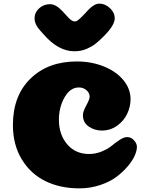

<svg xmlns="http://www.w3.org/2000/svg" viewBox="-20 -1029 823 1056"><path d="M473 -497Q473 -518 455.5 -533Q438 -548 414 -548Q366 -548 335 -493.5Q304 -439 304 -370Q304 -289 349.5 -235.5Q395 -182 470 -182Q507 -182 541 -196.5Q575 -211 596 -228.5Q617 -246 639.5 -260.5Q662 -275 679 -275Q701 -275 717 -257.5Q733 -240 733 -221Q733 -200 720.5 -172Q708 -144 681 -112.5Q654 -81 618 -54.5Q582 -28 528.5 -10.5Q475 7 416 7Q311 7 229.5 -33Q148 -73 99.5 -153Q51 -233 51 -341Q51 -503 148 -597Q245 -691 402 -691Q482 -691 550 -664Q618 -637 658 -589Q698 -541 698 -484Q698 -442 679.5 -403Q661 -364 624 -337.5Q587 -311 540 -311Q500 -311 468 -333Q436 -355 436 -396Q436 -415 454.5 -449Q473 -483 473 -497ZM551 -830Q539 -818 532 -811.5Q525 -805 511.5 -793.5Q498 -782 486 -775Q474 -768 458.5 -761Q443 -754 425.5 -750.5Q408 -747 389 -747Q300 -747 219 -841Q216 -844 209.5 -851.5Q203 -859 199.5 -863Q196 -867 190.5 -874Q185 -881 182 -886.5Q179 -892 176 -899Q173 -906 171.5 -913Q170 -920 170 -928Q170 -960 195 -983Q220 -1006 255 -1006Q287 -1006 322 -969Q329 -962 341.5 -948Q354 -934 360 -928Q366 -922 374.5 -916.5Q383 -911 390 -911Q394 -911 398 -912Q402 -913 406.5 -916.5Q411 -920 414.5 -922.5Q418 -925 424.5 -931.5Q431 -938 435.5 -942.5Q440 -947 449 -956.5Q458 -966 464 -973Q498 -1009 527 -1009Q558 -1009 584.5 -984.5Q611 -960 611 -928Q611 -890 551 -830Z"/></svg>

Font: Coiny
Style: Regular
Weight: 400
Version: Version 001.001